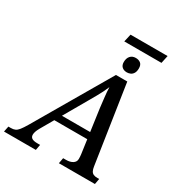

<svg xmlns="http://www.w3.org/2000/svg" viewBox="-281 -1154 1221 1306"><g transform="rotate(30 329.5 -500.5)"><path d="M347 -940 361 -1001H652L639 -940ZM467 -766Q443 -766 428.5 -779Q414 -792 414 -817Q414 -847 429.5 -864.5Q445 -882 472 -882Q495 -882 510 -870Q525 -858 525 -831Q525 -807 516.5 -792.5Q508 -778 494.5 -772Q481 -766 467 -766ZM-55 0 -46 -44H-27Q-7 -44 6.5 -50Q20 -56 33.5 -73Q47 -90 66 -122L412 -714H501L594 -101Q597 -80 603.5 -67.5Q610 -55 622 -49.5Q634 -44 653 -44H667L659 0H376L384 -44H407Q439 -44 459 -57Q479 -70 479 -93Q479 -101 478.5 -110.5Q478 -120 477 -127L430 -464Q425 -508 420.5 -546Q416 -584 415 -620Q405 -596 394 -574Q383 -552 369.5 -528Q356 -504 338 -473L144 -136Q134 -118 129.5 -104.5Q125 -91 125 -80Q125 -61 139 -52.5Q153 -44 181 -44H203L195 0ZM181 -238V-290H512V-238Z"/></g></svg>

Font: ET Text
Style: Italic
Weight: 470
Italic angle: -12°
Designer: Monotype Design Team
Foundry: Monotype Imaging Inc.
Version: Version 2.009